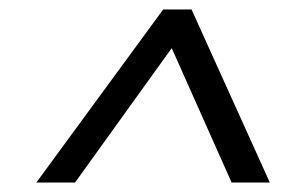

<svg xmlns="http://www.w3.org/2000/svg" viewBox="-20 -720 632 407"><path d="M326 -700H386L552 -333H471L344 -618L139 -333H57Z"/></svg>

Font: Pathway Extreme 8pt Thin 12pt Medium
Style: Italic
Weight: 500
Italic angle: -8°
Version: Version 1.001;gftools[0.9.26]